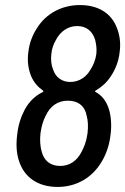

<svg xmlns="http://www.w3.org/2000/svg" viewBox="-20 -731 495 759"><path d="M411 -298C401 -331 383 -354 357 -368C355 -369 355 -371 358 -373C382 -387 402 -405 417 -428C435 -454 449 -487 453 -525C458 -561 453 -594 442 -621C420 -679 368 -711 296 -711C224 -711 162 -677 127 -621C109 -594 96 -561 92 -525C87 -489 92 -456 104 -428C114 -405 130 -387 150 -373C152 -371 152 -369 149 -367C120 -353 96 -331 78 -298C63 -270 52 -237 48 -199C43 -160 45 -125 55 -95C76 -29 131 8 208 8C283 8 346 -30 382 -92C399 -120 412 -155 417 -198C422 -236 419 -270 411 -298ZM201 -573C218 -606 248 -628 285 -628C323 -628 346 -606 356 -574C360 -558 363 -539 361 -519C358 -496 350 -475 339 -458C322 -426 292 -407 258 -407C225 -407 200 -425 190 -456C183 -473 180 -494 183 -518C185 -538 191 -556 201 -573ZM302 -130C284 -95 255 -75 218 -75C179 -75 154 -96 145 -131C139 -151 137 -176 140 -204C144 -231 150 -254 161 -274C178 -311 208 -333 248 -333C290 -333 316 -311 323 -272C328 -254 329 -231 326 -204C322 -174 313 -150 302 -130Z"/></svg>

Font: Barlow Semi Condensed Medium
Style: Italic
Weight: 500
Width: 4
Italic angle: -7°
Designer: Jeremy Tribby
Foundry: Tribby Type
Version: Version 1.422;hotconv 1.0.109;makeotfexe 2.5.65596